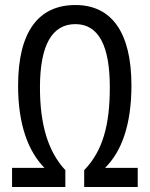

<svg xmlns="http://www.w3.org/2000/svg" viewBox="-20 -744 597 764"><path d="M280 -648C374 -648 417 -559 417 -397C417 -249 390 -144 315 -67V0H528V-76H398C463 -140 503 -246 503 -404C503 -614 425 -724 280 -724C134 -724 52 -619 52 -403C52 -249 92 -142 157 -76H28V0H240V-67C170 -142 139 -251 139 -396C139 -566 188 -648 280 -648Z"/></svg>

Font: Noto Sans UI Condensed
Style: Regular
Weight: 400
Width: 3
Designer: Monotype Design Team
Foundry: Monotype Imaging Inc.
Version: Version 1.901